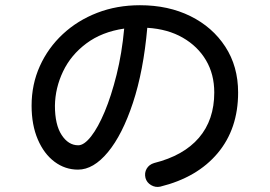

<svg xmlns="http://www.w3.org/2000/svg" viewBox="-20 -733 1040 739"><path d="M596.7 -14.6Q578.1 -10.7 561.5 -20.5Q544.9 -30.3 540 -47.9Q535.2 -67.4 544.4 -83.5Q553.7 -99.6 573.2 -105.5Q686.5 -133.8 745.6 -202.6Q804.7 -271.5 804.7 -377Q804.7 -447.3 772.9 -501Q741.2 -554.7 683.6 -587.9Q626 -621.1 546.9 -626Q532.2 -460 491.7 -337.4Q451.2 -214.8 395.5 -147.5Q339.8 -80.1 280.3 -80.1Q230.5 -80.1 189.9 -110.4Q149.4 -140.6 125.5 -196.3Q101.6 -252 101.6 -326.2Q101.6 -408.2 133.3 -478.5Q165 -548.8 221.7 -601.6Q278.3 -654.3 354 -683.6Q429.7 -712.9 518.6 -712.9Q627.9 -712.9 712.9 -670.9Q797.9 -628.9 847.2 -553.2Q896.5 -477.5 896.5 -377Q896.5 -237.3 817.9 -143.6Q739.3 -49.8 596.7 -14.6ZM281.2 -173.8Q303.7 -173.8 330.6 -208Q357.4 -242.2 382.8 -302.7Q408.2 -363.3 428.7 -445.3Q449.2 -527.3 458 -623Q372.1 -610.4 312.5 -565.9Q252.9 -521.5 222.7 -458Q192.4 -394.5 191.4 -326.2Q191.4 -252.9 217.3 -213.4Q243.2 -173.8 281.2 -173.8Z"/></svg>

Font: KTXP_ComRound
Style: Medium
Weight: 500
Version: Version 1.01;May 16, 2022;FontCreator 13.0.0.2683 64-bit